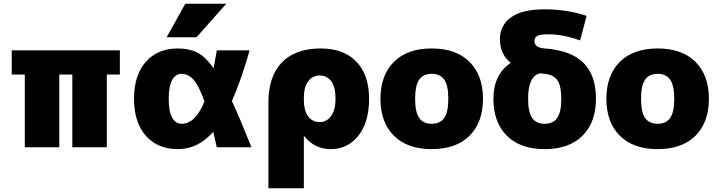

<svg xmlns="http://www.w3.org/2000/svg" viewBox="-20 -790 3851 1030"><path d="M553 -390V0H368V-390H298V0H113V-390H43V-520H623V-390Z M934 10Q826 10 762.5 -61.5Q699 -133 699 -260Q699 -387 762.5 -458.5Q826 -530 934 -530Q994 -530 1037.5 -508.5Q1081 -487 1126 -424Q1129 -439 1143 -520H1319Q1275 -363 1224 -248Q1263 -165 1329 0H1143Q1139 -17 1132.5 -45Q1126 -73 1124 -83Q1043 10 934 10ZM1034 -590H874L974 -770H1194ZM1077 -246Q1047 -330 1018.5 -362Q990 -394 954 -394Q922 -394 903.5 -361Q885 -328 885 -260Q885 -192 903.5 -159Q922 -126 954 -126Q1029 -126 1077 -246Z M1420 -240Q1420 -381 1492.5 -455.5Q1565 -530 1700 -530Q1824 -530 1892 -459Q1960 -388 1960 -260Q1960 -134 1902.5 -62Q1845 10 1755 10Q1667 10 1612 -60H1610V220H1420ZM1780 -260Q1780 -322 1757.5 -353.5Q1735 -385 1695 -385Q1656 -385 1633 -353.5Q1610 -322 1610 -265V-255Q1610 -197 1633 -166Q1656 -135 1695 -135Q1732 -135 1756 -167.5Q1780 -200 1780 -260Z M2093 -458Q2165 -530 2296 -530Q2427 -530 2499 -458Q2571 -386 2571 -260Q2571 -134 2499 -62Q2427 10 2296 10Q2165 10 2093 -62Q2021 -134 2021 -260Q2021 -386 2093 -458ZM2229 -157Q2251 -126 2296 -126Q2341 -126 2363 -157Q2385 -188 2385 -260Q2385 -332 2363 -363Q2341 -394 2296 -394Q2251 -394 2229 -363Q2207 -332 2207 -260Q2207 -188 2229 -157Z M2879 -397Q2813 -384 2813 -260Q2813 -188 2835 -157Q2857 -126 2902 -126Q2947 -126 2969 -157Q2991 -188 2991 -260Q2991 -329 2970.5 -359Q2950 -389 2902 -394Q2886 -396 2879 -397ZM2720 -453Q2662 -498 2662 -580Q2662 -655 2722 -697.5Q2782 -740 2902 -740Q3021 -740 3127 -705L3092 -573Q3001 -606 2922 -606Q2878 -606 2862.5 -597.5Q2847 -589 2847 -570Q2847 -534 2902 -530Q3042 -520 3109.5 -453.5Q3177 -387 3177 -260Q3177 -134 3105 -62Q3033 10 2902 10Q2771 10 2699 -62Q2627 -134 2627 -260Q2627 -390 2720 -453Z M3305 -458Q3377 -530 3508 -530Q3639 -530 3711 -458Q3783 -386 3783 -260Q3783 -134 3711 -62Q3639 10 3508 10Q3377 10 3305 -62Q3233 -134 3233 -260Q3233 -386 3305 -458ZM3441 -157Q3463 -126 3508 -126Q3553 -126 3575 -157Q3597 -188 3597 -260Q3597 -332 3575 -363Q3553 -394 3508 -394Q3463 -394 3441 -363Q3419 -332 3419 -260Q3419 -188 3441 -157Z"/></svg>

Font: Mplus 1p Black
Style: Regular
Weight: 900
Version: Version 1.061